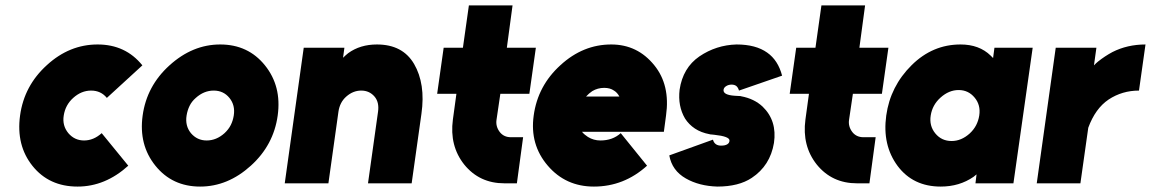

<svg xmlns="http://www.w3.org/2000/svg" viewBox="-20 -676 4244 708"><path d="M340 -512Q236 -512 153 -436Q69 -360 54 -250Q39 -140 100 -64Q161 12 266 12Q368 12 453 -65L355 -185Q325 -158 290 -158Q255 -158 232 -185Q209 -213 215 -250Q221 -289 250 -315Q280 -342 316 -342Q352 -342 374 -315L505 -435Q443 -512 340 -512Z M768 -342Q804 -342 826 -315Q848 -288 842 -250Q839 -231 831 -215Q823 -199 808 -185Q778 -158 742 -158Q707 -158 684 -185Q662 -212 668 -250Q671 -269 679 -285.5Q687 -302 702 -315Q732 -342 768 -342ZM792 -512Q690 -512 605 -435Q521 -359 506 -250Q491 -142 553 -65Q615 12 718 12Q820 12 905 -65Q989 -141 1004 -250Q1019 -358 957 -435Q895 -512 792 -512Z M1498 0 1534 -256Q1542 -312 1535 -358Q1528 -404 1507 -440Q1465 -512 1370 -512Q1308 -512 1264 -480Q1259 -476 1254.5 -472Q1250 -468 1245 -463L1250 -500H1100L1030 0H1191L1228 -264Q1233 -299 1257 -320Q1282 -342 1312 -342Q1342 -342 1361 -320Q1379 -299 1374 -264L1337 0Z M1709 -656 1687 -500H1616L1592 -330H1663L1650 -235Q1637 -138 1692 -69Q1748 0 1840 0H1886L1909 -170H1864Q1838 -170 1823 -189Q1807 -210 1811 -235L1825 -330H1932L1956 -500H1849L1870 -656Z M2428 -190 2436 -250Q2452 -362 2393 -435Q2331 -512 2234 -512Q2130 -512 2047 -436Q1963 -360 1948 -250Q1933 -143 2000 -65Q2066 12 2170 12Q2281 12 2366 -65L2269 -185Q2239 -158 2194 -158Q2169 -158 2148 -171Q2142 -175 2136.5 -179.5Q2131 -184 2126 -190ZM2208 -352Q2230 -352 2244 -342Q2256 -335 2264 -320H2141Q2152 -332 2164 -340Q2184 -352 2208 -352Z M2864 -397Q2849 -454 2809 -482Q2767 -512 2696 -512Q2621 -510 2559 -468Q2498 -426 2486 -345Q2479 -285 2506 -239Q2520 -217 2542.5 -202Q2565 -187 2597 -181Q2600 -180 2604.5 -180Q2609 -180 2614 -179Q2670 -173 2670 -158Q2670 -149 2662 -144Q2654 -139 2639 -139Q2615 -139 2609 -161L2448 -103Q2458 -47 2509 -18Q2558 10 2625 12Q2704 12 2752 -20Q2820 -65 2834 -149Q2846 -231 2792 -283Q2761 -312 2713 -321Q2711 -322 2705 -322Q2699 -322 2688 -323Q2648 -326 2648 -343Q2648 -352 2657 -358Q2666 -364 2678 -364Q2688 -364 2695 -359Q2702 -353 2705 -342Z M3009 -656 2987 -500H2916L2892 -330H2963L2950 -235Q2937 -138 2992 -69Q3048 0 3140 0H3186L3209 -170H3164Q3138 -170 3123 -189Q3107 -210 3111 -235L3125 -330H3232L3256 -500H3149L3170 -656Z M3647 -500 3642 -462Q3640 -464 3637.5 -466.5Q3635 -469 3633 -471Q3591 -512 3522 -512Q3419 -512 3342 -436Q3263 -358 3248 -250Q3233 -141 3290 -64Q3347 12 3449 12Q3518 12 3570 -24Q3573 -26 3575.5 -28.5Q3578 -31 3581 -33L3577 0H3717L3788 -500ZM3515 -344Q3551 -344 3574 -316Q3585 -303 3589.5 -286.5Q3594 -270 3591 -250Q3588 -231 3579.5 -214.5Q3571 -198 3556 -184Q3525 -156 3489 -156Q3452 -156 3429 -184Q3406 -212 3412 -250Q3418 -289 3448 -316Q3479 -344 3515 -344Z M3873 -500 3803 0H3964L3993 -205Q4019 -276 4068 -309Q4118 -342 4180 -342L4204 -512Q4137 -512 4082 -484Q4054 -469 4029 -449Q4025 -446 4021.5 -442.5Q4018 -439 4014 -435L4023 -500Z"/></svg>

Font: Unageo
Style: Black-Italic
Weight: 900
Designer: Richard Sepsi
Foundry: Richard Sepsi
Version: Version 2.000